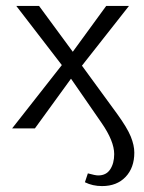

<svg xmlns="http://www.w3.org/2000/svg" viewBox="-20 -434 486 649"><path d="M267 182 277 152Q302 159 312 159Q339 159 352.5 138.5Q366 118 366 87Q366 43 323 -19L220 -168L98 0H21L189 -214L35 -414H112L226 -259L339 -414H416L257 -212L376 -49Q410 -2 422 27.5Q434 57 434 82Q434 133 404.5 164Q375 195 325 195Q293 195 267 182Z"/></svg>

Font: Ysabeau Infant
Style: Regular
Weight: 400
Designer: Christian Thalmann (Catharsis Fonts)
Version: Version 0.003